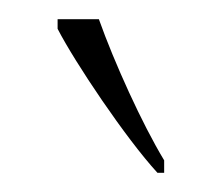

<svg xmlns="http://www.w3.org/2000/svg" viewBox="-20 -786 231 200"><path d="M144 -606H151V-619C128 -657 99 -721 83 -766H40V-756C58 -721 111 -642 144 -606Z"/></svg>

Font: Noto Serif Hebrew ExtraCondensed Thin
Style: Regular
Weight: 100
Width: 2
Designer: Monotype Design Team
Foundry: Monotype Imaging Inc.
Version: Version 2.004